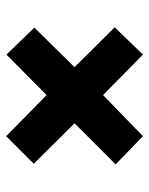

<svg xmlns="http://www.w3.org/2000/svg" viewBox="50 -666 486 626"><g transform="rotate(90 293.0 -353.0)"><path d="M424 -576 516 -487 382 -353 514 -220 424 -130 290 -262 158 -131 70 -222 199 -353 69 -484 158 -576 290 -446Z"/></g></svg>

Font: Noto Sans Khmer Black
Style: Regular
Weight: 900
Version: Version 2.003